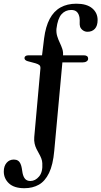

<svg xmlns="http://www.w3.org/2000/svg" viewBox="-82 -750 534 1012"><path d="M250 -455.5 204 44.5Q197.5 118.5 176.5 161.8Q155.5 205 122.8 223.5Q90 242 46.5 242Q-7.5 242 -34.8 216.5Q-62 191 -62 154Q-62 125.5 -47.2 108.2Q-32.5 91 -9 91Q4 91 12.8 96.8Q21.5 102.5 26 113Q31 124.5 32.8 136.5Q34.5 148.5 37 162.5Q41.5 183.5 51.2 193.8Q61 204 78 204Q104 204 124 180.2Q144 156.5 141 110.5Q140.5 97 135.5 84.5Q130.5 72 123.8 60.2Q117 48.5 110.5 35.5Q104 22.5 100.5 7Q97 -8.5 98.5 -27L131 -388.5Q132 -401 126 -406.5Q120 -412 105 -416.5L64 -427.5Q47 -432.5 47 -444Q47 -450.5 52.5 -454.5Q58 -458.5 68.5 -458.5H154L136 -429L150.5 -548Q158.5 -610 180 -650.5Q201.5 -691 237 -710.8Q272.5 -730.5 320.5 -730.5Q375 -730.5 403.8 -706.5Q432.5 -682.5 432.5 -644.5Q432.5 -614 418 -598.2Q403.5 -582.5 379 -582.5Q366.5 -582.5 356 -589.5Q345.5 -596.5 340.5 -608Q337 -620.5 338 -630.8Q339 -641 337 -658Q333.5 -677.5 323 -687.5Q312.5 -697.5 293.5 -697.5Q262.5 -697.5 242.2 -674.8Q222 -652 215.5 -598Q214 -577.5 219.5 -559.5Q225 -541.5 233 -525Q241 -508.5 246.5 -491.8Q252 -475 250 -455.5ZM225 -421 230.5 -458.5H359.5Q370.5 -458.5 376.5 -454.2Q382.5 -450 382.5 -440Q382.5 -432 374.5 -426.5Q366.5 -421 353 -421Z"/></svg>

Font: Fraunces 16pt
Style: Regular
Weight: 400
Version: Version 1.000;[b76b70a41]